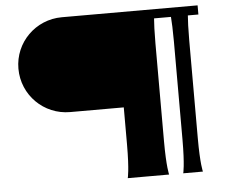

<svg xmlns="http://www.w3.org/2000/svg" viewBox="-56 -645 1144 962"><g transform="rotate(-5 516.0 -164.0)"><path d="M972 -580H289C157 -580 50 -474 50 -342C50 -209 157 -103 289 -103H559V83C559 214 548 252 548 252H756C756 252 745 214 745 83V-410C745 -468 747 -508 749 -534H834C836 -508 838 -468 838 -410V83C838 214 827 252 827 252H926C926 252 915 214 915 83V-410C915 -468 917 -508 919 -534H972Z"/></g></svg>

Font: Coconat
Style: Bold
Weight: 900
Width: 8
Designer: Sara Lavazza
Foundry: Collletttivo
Version: Version 1.000;Glyphs 3.2 (3217)